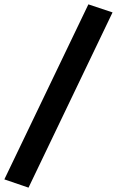

<svg xmlns="http://www.w3.org/2000/svg" viewBox="-84 -785 537 882"><path d="M47 77 -64 39 322 -765 433 -728Z"/></svg>

Font: Nunito Sans 8pt ExtraBold
Style: Italic
Weight: 800
Italic angle: -9°
Version: Version 3.101;gftools[0.9.27]